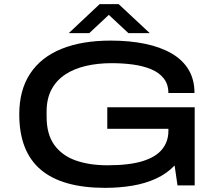

<svg xmlns="http://www.w3.org/2000/svg" viewBox="-20 -895 1054 927"><path d="M488 12Q280 12 176.5 -76Q73 -164 73 -343Q73 -460 125.5 -539.5Q178 -619 277 -659Q376 -699 514 -699Q606 -699 680.5 -683.5Q755 -668 808.5 -637Q862 -606 890.5 -558.5Q919 -511 919 -446H793Q793 -488 770.5 -516.5Q748 -545 709 -561Q670 -577 621.5 -583.5Q573 -590 519 -590Q453 -590 396 -577Q339 -564 296 -536Q253 -508 229 -463.5Q205 -419 205 -356V-332Q205 -247 242 -195.5Q279 -144 345 -120.5Q411 -97 499 -97Q604 -97 668.5 -117Q733 -137 763 -174.5Q793 -212 793 -262V-273H498V-377H920V0H837L823 -96Q786 -57 734 -33Q682 -9 619 1.5Q556 12 488 12ZM312 -735 461 -875H553L703 -735H600L478 -849H533L411 -735Z"/></svg>

Font: Archivo Expanded Medium
Style: Regular
Weight: 500
Width: 7
Designer: Hector Gatti
Foundry: Omnibus-Type
Version: Version 2.001